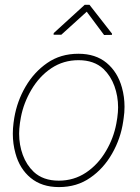

<svg xmlns="http://www.w3.org/2000/svg" viewBox="-20 -759 574 789"><path d="M347.7 -739.3 440.4 -620.6 439.9 -615.7 407.7 -615.2 336.4 -710.9 231.9 -616.2H200.2L200.7 -623L328.1 -739.3ZM38.6 -274.4Q50.3 -343.8 85.2 -403.3Q120.1 -462.9 173.8 -500Q228.5 -538.1 302.2 -538.1Q373 -538.1 418.2 -500.5Q463.4 -462.9 481 -399.4Q491.7 -361.3 491.7 -320.3Q491.7 -296.4 488.3 -274.4L486.3 -260.3Q476.1 -189.9 440.7 -127.9Q405.3 -65.9 351.1 -28.8Q296.4 9.8 222.2 9.8Q151.9 9.8 106.2 -27.8Q60.5 -65.4 43.5 -128.9Q32.7 -167.5 32.7 -209.5Q32.7 -231.4 35.6 -253.9ZM62 -253.9Q58.6 -228.5 58.6 -210Q58.6 -163.6 73.7 -122.3Q88.9 -81.1 118.7 -52.7Q157.2 -16.6 221.7 -16.6Q283.7 -16.6 333.5 -49.8Q383.3 -83 416 -139.2Q446.8 -191.4 458 -251L461.9 -274.4Q465.3 -299.3 465.3 -317.4Q465.3 -363.8 450.2 -405.3Q435.1 -446.8 405.3 -475.6Q366.7 -511.7 302.7 -511.7Q240.7 -511.7 191.2 -478.8Q141.6 -445.8 108.4 -389.2Q77.1 -335.9 65.9 -277.3Z"/></svg>

Font: Mardoto Thin
Style: Italic
Weight: 250
Italic angle: -12°
Designer: Christian Robertson, Vahan Hovhannisyan
Foundry: Google
Version: Version 1.000